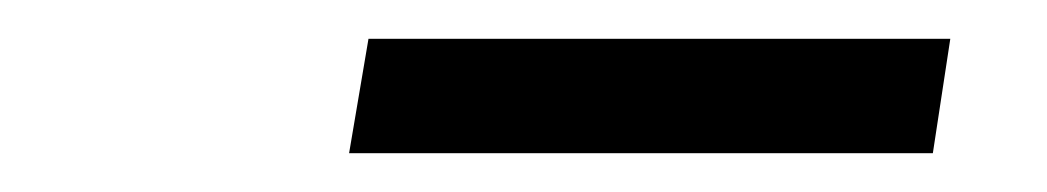

<svg xmlns="http://www.w3.org/2000/svg" viewBox="-20 -702 540 99"><path d="M160 -623 170 -682H470L461 -623Z"/></svg>

Font: Nunito Sans 12pt Medium
Style: Italic
Weight: 500
Italic angle: -9°
Designer: Vernon Adams
Foundry: Vernon Adams
Version: Version 3.101;gftools[0.9.27]